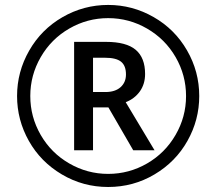

<svg xmlns="http://www.w3.org/2000/svg" viewBox="-20 -744 872 774"><path d="M355 -373H404.8Q444.3 -373 466.1 -392.6Q487.8 -412.1 487.8 -443.8Q487.8 -479.5 467.8 -495.4Q447.8 -511.2 403.8 -511.2H355ZM564.9 -445.8Q564.9 -405.3 543.9 -375.7Q522.9 -346.2 486.8 -332L603 -138.2H517.1L417 -311H355V-138.2H278.8V-575.2H407.2Q489.3 -575.2 527.1 -543.2Q564.9 -511.2 564.9 -445.8ZM48.8 -356.9Q48.8 -454.6 97.7 -540Q146.5 -625.5 231.9 -674.8Q317.4 -724.1 416 -724.1Q513.7 -724.1 599.1 -675.3Q684.6 -626.5 733.9 -541Q783.2 -455.6 783.2 -356.9Q783.2 -260.7 735.8 -176.3Q688.5 -91.8 603 -41Q517.6 9.8 416 9.8Q314.9 9.8 229.5 -40.8Q144 -91.3 96.4 -175.8Q48.8 -260.3 48.8 -356.9ZM102.1 -356.9Q102.1 -272.9 144 -200.2Q186 -127.4 259 -85.2Q332 -43 416 -43Q500 -43 572.8 -85Q645.5 -127 687.7 -200Q730 -272.9 730 -356.9Q730 -440.9 688 -513.7Q646 -586.4 573 -628.7Q500 -670.9 416 -670.9Q332 -670.9 259.3 -628.9Q186.5 -586.9 144.3 -513.9Q102.1 -440.9 102.1 -356.9Z"/></svg>

Font: NotoPenekeko
Style: Regular
Weight: 400
Designer: Monotype Design team
Foundry: Monotype Imaging Inc.
Version: Version 1.04